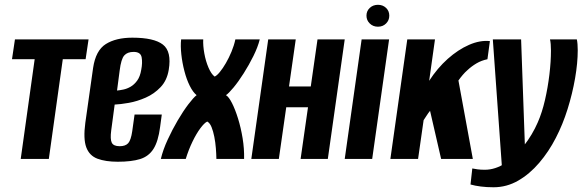

<svg xmlns="http://www.w3.org/2000/svg" viewBox="-20 -658 2412 795"><path d="M65.8 0 123.6 -413H29.7L41.9 -495H346.7L334.5 -413H240L182.2 0Z M467.7 11.7Q417.2 11.7 383.7 -0.8Q350.2 -13.3 337.2 -48.1Q324.3 -83 333.3 -149.6L365.5 -376.8Q376.2 -449.2 418.2 -475.6Q460.2 -502 528 -502Q617.7 -502 654.5 -473.4Q691.3 -444.8 678.7 -369Q671.5 -325 645 -297.2Q618.6 -269.3 583.4 -253.8Q548.1 -238.3 513.3 -232.1Q478.5 -226 454.8 -225L440.5 -118Q435.6 -81.5 442.9 -67Q450.2 -52.6 475.5 -52.6Q499.7 -52.6 511 -65.3Q522.2 -78.1 527.5 -114.5L537.2 -183.9H649.9L642.9 -131.9Q635.2 -72.7 615.6 -41.7Q596 -10.6 560.3 0.6Q524.6 11.7 467.7 11.7ZM464.6 -283.1Q475.6 -284.1 490.7 -287.2Q505.8 -290.3 520.9 -299Q536 -307.7 548.1 -324.4Q560.2 -341.1 564.8 -369Q570.6 -398.4 566.5 -420.7Q562.4 -443.1 533.1 -443.1Q507.5 -443.1 494.4 -428.3Q481.4 -413.5 475.5 -366Z M646 0Q655 -38 674.2 -79.5Q693.3 -121 715.9 -159.5Q738.5 -198 759.8 -226Q781.1 -254 794.1 -264Q779.1 -276 765.8 -302.5Q752.5 -329 743.6 -363.5Q734.6 -398 730.8 -433Q727 -468 730 -495H821.5Q820.2 -469.3 826 -437Q831.8 -404.8 843.3 -378Q854.9 -351.1 868.8 -340.9Q878.1 -344.9 890.4 -360Q902.8 -375.1 915.3 -396.7Q927.8 -418.2 938.5 -443.9Q949.2 -469.6 954.6 -495H1055.6Q1047.6 -463 1029.3 -426Q1011 -389 989.1 -354.5Q967.3 -320 946.9 -295.5Q926.6 -271 915.6 -264Q927.6 -257 940.7 -231Q953.9 -205 965.7 -167Q977.5 -129 984.6 -85.5Q991.7 -42 990.7 0H876Q875.7 -20.4 873.8 -44.4Q871.9 -68.4 867.4 -91.5Q862.9 -114.5 856 -131.5Q849.2 -148.5 838.2 -154.8Q826.2 -149.2 809.6 -126.9Q793 -104.6 777 -71.5Q761 -38.4 749.1 0Z M1020.6 0 1090.6 -495H1204.6L1176.7 -300H1266.8L1294.7 -495H1407.4L1337.4 0H1224.7L1255.3 -213.8H1165.2L1134.6 0Z M1407.4 0 1477.4 -495H1591.1L1521.1 0ZM1545 -547.4Q1524.7 -547.4 1511.1 -560.7Q1497.4 -574 1497.4 -593.2Q1497.4 -612.5 1511.1 -625.3Q1524.7 -638.1 1545 -638.1Q1565.2 -638.1 1578.5 -625.3Q1591.9 -612.5 1591.9 -593.2Q1591.9 -574 1578.5 -560.7Q1565.2 -547.4 1545 -547.4Z M1596.4 0 1666.4 -495H1781.1L1757 -323.4Q1790.9 -375.8 1833.8 -414.2Q1876.8 -452.5 1922.2 -472.3Q1967.5 -492.1 2008.5 -487.9L1998.3 -412.7Q1973.7 -407.8 1953 -395.6Q1932.4 -383.4 1915.9 -367.9Q1905 -358.4 1895.9 -347.6Q1886.7 -336.8 1878.2 -324.7L1937.8 0H1806.5L1760.7 -199.1Q1752.9 -189.7 1745.9 -178.5Q1738.9 -167.3 1734 -160.4L1711.1 0Z M2023.5 117.4Q1995.1 117.4 1971 114.3Q1946.8 111.3 1928.2 105.9L1935.6 39.5Q1945.4 41.5 1957.6 43.2Q1969.9 44.9 1987.4 44.9Q2030.8 44.9 2072.5 17.5Q2114.2 -10 2149.4 -55Q2184.6 -100.1 2206.8 -151.5Q2224.7 -192.4 2236.6 -244.1Q2248.5 -295.9 2254.9 -349.6Q2261.3 -403.4 2261.3 -448.6Q2261.3 -463.3 2260.3 -475.1Q2259.3 -487 2257.3 -495H2368.5Q2372.2 -477.7 2372.2 -449.9Q2372.2 -397.2 2361.2 -333.8Q2350.2 -270.5 2330.2 -206.4Q2310.2 -142.4 2281.4 -86.9Q2252.4 -30.3 2212.8 16.1Q2173.2 62.5 2125.7 89.9Q2078.1 117.4 2023.5 117.4ZM2059.7 52.9 2020.6 -495H2137.7L2155.3 -1.2Z"/></svg>

Font: Alumni Sans Thin
Style: Italic
Weight: 100
Italic angle: -8°
Designer: Robert E. Leuschke
Foundry: Robert E. Leuschke
Version: Version 1.016